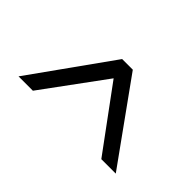

<svg xmlns="http://www.w3.org/2000/svg" viewBox="-151 -629 733 733"><g transform="rotate(-45 216.0 -262.5)"><path d="M59.5 0V-78L311 -263L59.5 -447.5V-525L386 -292V-234.5Z"/></g></svg>

Font: Mohave
Style: Regular
Weight: 400
Designer: Gumpita Rahayu
Foundry: Tokotype
Version: Version 2.003; ttfautohint (v1.8.3)